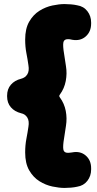

<svg xmlns="http://www.w3.org/2000/svg" viewBox="-20 -813 476 946"><path d="M15 -342Q15 -374 33.5 -395.5Q52 -417 84 -425Q104 -430 114.5 -446.5Q125 -463 120 -492Q116 -521 110 -551.5Q104 -582 104 -618Q104 -672 124 -706.5Q144 -741 174.5 -760Q205 -779 238.5 -786Q272 -793 298 -793Q313 -793 330 -791.5Q347 -790 360 -787Q392 -782 410.5 -758Q429 -734 429 -702V-697Q429 -657 402.5 -633.5Q376 -610 336 -617Q328 -619 324 -619.5Q320 -620 315 -620Q299 -620 294 -609.5Q289 -599 293 -566L305 -487Q311 -451 304 -414Q297 -377 275 -347Q272 -343 272 -340Q272 -337 275 -333Q297 -303 304 -266.5Q311 -230 305 -193L293 -114Q289 -81 294 -70.5Q299 -60 315 -60Q318 -60 322.5 -60.5Q327 -61 335 -62Q375 -70 402 -47Q429 -24 429 16V22Q429 54 410.5 78Q392 102 360 107Q347 110 330 111.5Q313 113 298 113Q272 113 238.5 106Q205 99 174.5 80Q144 61 124 26.5Q104 -8 104 -62Q104 -98 110 -129Q116 -160 120 -188Q125 -217 114.5 -234Q104 -251 84 -255Q52 -263 33.5 -284.5Q15 -306 15 -338Z"/></svg>

Font: Winky Sans Black
Style: Regular
Weight: 900
Designer: Simon Atzbach
Foundry: typofactur
Version: Version 1.205